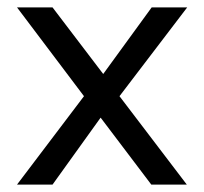

<svg xmlns="http://www.w3.org/2000/svg" viewBox="-20 -499 552 519"><path d="M26 0 207 -239 26 -479H122L259 -299L390 -479H486L303 -239L485 0H389L252 -181L122 0Z"/></svg>

Font: Karmilla
Style: Regular
Weight: 400
Designer: Jonathan Pinhorn
Version: Version 1.000